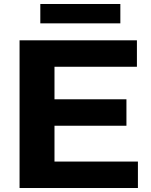

<svg xmlns="http://www.w3.org/2000/svg" viewBox="-20 -942 757 962"><path d="M253 -132.5H671V0H78V-740H666V-607.5H253V-444.5H613.5V-312H253ZM182 -825V-922H583V-825Z"/></svg>

Font: Encode Sans Expanded
Style: Bold
Weight: 700
Width: 7
Designer: Multiple Designers
Foundry: Impallari Type
Version: Version 2.000